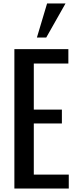

<svg xmlns="http://www.w3.org/2000/svg" viewBox="-20 -1095 447 1115"><path d="M63.5 0V-809.6H377V-726.1H176.3V-458.5H339.4V-377.9H176.3V-81.1H379.4V0ZM194.3 -877 253.4 -1074.7H360.4L248.5 -877Z"/></svg>

Font: Oswald Regular
Style: Regular
Weight: 400
Designer: Vernon Adams
Foundry: Vernon Adams
Version: 3.0; ttfautohint (v0.95) -l 8 -r 50 -G 200 -x 0 -w "G" -W -c